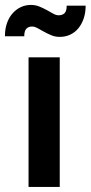

<svg xmlns="http://www.w3.org/2000/svg" viewBox="-48 -740 360 760"><path d="M188.5 -513V0H65V-513ZM184 -679.5Q199 -679.5 207.5 -687.8Q216 -696 216 -717.5H291Q291 -689.5 283.2 -666.8Q275.5 -644 262 -627.8Q248.5 -611.5 229.8 -602.8Q211 -594 188.5 -594Q170.5 -594 155 -600.5Q139.5 -607 126 -614.5Q112.5 -622 100.8 -628.5Q89 -635 79 -635Q64.5 -635 56.2 -626.2Q48 -617.5 48 -596.5H-28.5Q-28.5 -624.5 -20.8 -647.2Q-13 -670 1 -686.2Q15 -702.5 33.8 -711.5Q52.5 -720.5 74.5 -720.5Q92.5 -720.5 108.2 -714Q124 -707.5 137.5 -700Q151 -692.5 162.5 -686Q174 -679.5 184 -679.5Z"/></svg>

Font: LatoLatin
Style: Bold
Weight: 700
Designer: Lukasz Dziedzic with Adam Twardoch and Botio Nikoltchev
Foundry: tyPoland Lukasz Dziedzic
Version: Version 2.015; 2015-08-06; http://www.latofonts.com/